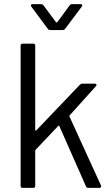

<svg xmlns="http://www.w3.org/2000/svg" viewBox="-20 -912 541 932"><path d="M80 -10V-690Q80 -700 90 -700H141Q151 -700 151 -690V-281Q151 -279 152.5 -278Q154 -277 156 -279L368 -501Q373 -506 380 -506H440Q446 -506 448 -502Q450 -498 446 -494L318 -352Q316 -350 317 -347L470 -12L471 -8Q471 0 462 0H408Q400 0 397 -8L268 -300Q266 -304 263 -301L153 -185Q151 -183 151 -180V-10Q151 0 141 0H90Q80 0 80 -10ZM130 -886Q130 -888 132 -890Q134 -892 138 -892H178Q187 -892 191 -886L252 -804Q253 -803 255 -803Q257 -803 258 -804L318 -886Q322 -892 331 -892H371Q377 -892 379 -888.5Q381 -885 377 -880L296 -772Q292 -766 283 -766H225Q216 -766 212 -772L132 -880Q130 -882 130 -886Z"/></svg>

Font: Barlow
Style: Regular
Weight: 400
Designer: Jeremy Tribby
Foundry: Tribby Type
Version: Version 1.408;December 10, 2018;FontCreator 11.5.0.2430 64-b